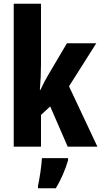

<svg xmlns="http://www.w3.org/2000/svg" viewBox="-20 -780 538 1021"><path d="M198 -442V-760H53V0H198V-169L247 -214L340 0H498L347 -321L492 -550H336L235 -379C223 -359 208 -331 195 -302H192C196 -347 198 -394 198 -442ZM342 72V61H203C201 101 190 173 182 208V221H277C304 176 327 124 342 72Z"/></svg>

Font: Noto Sans Georgian ExtraCondensed ExtraBold
Style: Regular
Weight: 800
Width: 2
Designer: Monotype Design Team, Akaki Razmadze
Foundry: Google LLC
Version: Version 2.005